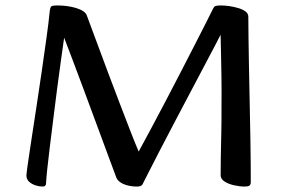

<svg xmlns="http://www.w3.org/2000/svg" viewBox="-20 -672 1031 705"><path d="M136.1 13Q124.2 13 110.4 8.6Q96.7 4.2 86.8 -4.9Q77 -14 77 -27.9Q77 -34 82 -69.2Q87 -104.5 95.4 -159.1Q103.9 -213.8 113.7 -278.6Q123.5 -343.5 133.2 -409.7Q142.8 -476 150.8 -533.7Q158.9 -591.5 162.6 -631.1Q164 -640.6 165.9 -645Q167.8 -649.4 173.7 -650.7Q179.7 -652 191.5 -652Q209 -652 226.8 -649.6Q244.7 -647.1 260.3 -642.3Q275.9 -637.4 286.4 -630.3Q296.8 -623.2 299.4 -613.5Q315.9 -569.9 335.9 -515.3Q356 -460.7 377.5 -403.5Q399 -346.3 419.9 -291.7Q440.7 -237.1 458.5 -191.4Q476.3 -145.6 489.2 -115.5Q509.6 -153.3 535.3 -200.9Q561 -248.6 588.6 -301.6Q616.2 -354.6 643.4 -406.9Q670.6 -459.1 694.1 -505.5Q717.6 -552 735.9 -587.4Q754.2 -622.8 762.7 -640.9Q766 -647.8 771.4 -649.9Q776.8 -652 790.6 -652Q804.8 -652 821.9 -649.6Q838.9 -647.1 854.9 -642.4Q870.8 -637.7 881.3 -630Q891.8 -622.2 891.8 -610.8Q891.8 -575 892.5 -533.1Q893.1 -491.2 893.9 -445.1Q894.7 -399.1 895.7 -351Q896.7 -303 897.6 -255.2Q898.6 -207.5 899.4 -162.4Q900.2 -117.2 900.5 -76.7Q900.8 -36.2 900.8 -2.6Q900.8 5.8 895.9 9.4Q890.9 13 878.5 13Q860.1 13 839.3 8.3Q818.5 3.6 804.3 -5.6Q790.2 -14.9 790.2 -28.5Q790.2 -56.1 790.8 -96.8Q791.5 -137.5 792.6 -184.5Q793.6 -231.5 793.3 -276.4Q794 -337.6 793.1 -392.8Q792.3 -448 791.3 -488.5Q790.3 -529.1 790 -544.5Q773.4 -511.4 747 -462Q720.7 -412.6 689.6 -353.3Q658.4 -294.1 625.5 -231.8Q592.6 -169.5 562 -110.3Q531.4 -51.1 506.5 -1.6Q504.3 5.5 499.3 9.2Q494.3 13 482.6 13Q464.1 13 447.3 8.5Q430.4 4 419.8 -4.2Q409.2 -12.4 406.5 -21.7Q394.5 -54.2 375 -106.5Q355.4 -158.8 332.7 -220.8Q309.9 -282.7 287.1 -343.9Q264.2 -405.1 245.4 -455.1Q226.6 -505.2 215.5 -533.6Q210.4 -497.5 203.5 -448.1Q196.6 -398.8 189.4 -343.5Q182.3 -288.2 175.4 -232.9Q168.6 -177.6 162.6 -129.8Q156.6 -81.9 153.1 -47.2Q149.6 -12.4 149 2.2Q148.4 13 136.1 13Z"/></svg>

Font: Briem Hand Thin
Style: Regular
Weight: 100
Designer: Gunnlaugur SE Briem, Eben Sorkin
Foundry: Sorkin Type Co.
Version: Version 1.003